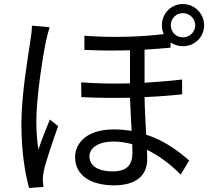

<svg xmlns="http://www.w3.org/2000/svg" viewBox="-20 -879 1040 951"><path d="M226 -744 138 -752C138 -730 135 -704 131 -681C119 -598 86 -412 86 -265C86 -129 104 -20 124 52L195 47C194 36 193 21 192 12C192 0 194 -19 197 -33C208 -82 243 -185 268 -254L227 -287C210 -246 185 -183 170 -138C163 -187 160 -230 160 -279C160 -391 189 -584 208 -677C212 -695 220 -727 226 -744ZM826 -754C826 -787 852 -814 886 -814C919 -814 947 -787 947 -754C947 -720 919 -694 886 -694C852 -694 826 -720 826 -754ZM635 -165 636 -123C636 -70 616 -30 538 -30C468 -30 423 -56 423 -105C423 -148 470 -178 541 -178C572 -178 604 -173 635 -165ZM782 -754C782 -738 785 -723 791 -710C683 -697 544 -691 398 -702V-632C477 -628 553 -628 624 -630V-466C546 -464 464 -465 382 -471L383 -398C463 -394 546 -393 624 -395C626 -342 629 -282 632 -231C604 -235 574 -238 543 -238C411 -238 352 -171 352 -101C352 -7 434 39 545 39C652 39 709 -8 709 -90L708 -137C768 -108 825 -65 875 -14L917 -84C867 -128 797 -182 704 -212C701 -270 697 -335 696 -398C766 -401 829 -406 882 -412V-485C826 -479 763 -473 696 -469V-633C743 -636 787 -639 825 -643V-669C842 -657 863 -650 886 -650C944 -650 991 -695 991 -754C991 -812 944 -859 886 -859C827 -859 782 -812 782 -754Z"/></svg>

Font: Noto Sans CJK JP
Style: Regular
Weight: 400
Designer: Ryoko NISHIZUKA 西塚涼子 (kana, bopomofo & ideographs); Paul D. Hunt (Latin, Greek & Cyrillic); Sandoll Communications 산돌커뮤니
Foundry: Adobe
Version: Version 2.004;hotconv 1.0.118;makeotfexe 2.5.65603